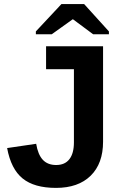

<svg xmlns="http://www.w3.org/2000/svg" viewBox="-20 -916 596 946"><path d="M255.9 9.8Q148.9 9.8 91.6 -36.6Q34.2 -83 15.1 -186.5L158.2 -207.5Q167 -154.3 190.9 -128.7Q214.8 -103 256.8 -103Q299.8 -103 322 -131.8Q344.2 -160.6 344.2 -214.4V-575.2H207V-688H487.8V-217.8Q487.8 -110.4 426.8 -50.3Q365.7 9.8 255.9 9.8ZM516.6 -761.2V-747.1H439L339.8 -820.8H337.9L234.9 -747.1H156.7V-761.2L282.7 -896H394.5Z"/></svg>

Font: Liberation Sans
Style: Bold
Weight: 700
Designer: Steve Matteson
Foundry: Ascender Corporation
Version: Version 2.1.5